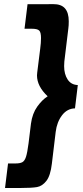

<svg xmlns="http://www.w3.org/2000/svg" viewBox="-20 -782 415 955"><path d="M122 -69 134 -167Q141 -218 165.5 -252Q190 -286 217 -303Q164 -353 164 -407Q164 -415 165 -420L180 -540Q184 -569 184 -593Q184 -622 174.5 -630.5Q165 -639 139 -639H102L117 -761H196Q203 -761 243.5 -761.5Q284 -762 303 -740.5Q322 -719 322 -676Q322 -654 320 -641L300 -476Q299 -468 299 -453Q299 -413 316.5 -386.5Q334 -360 367 -359L353 -243Q314 -242 288.5 -208.5Q263 -175 257 -126L238 32Q231 92 210.5 118Q190 144 164 148.5Q138 153 84 153H5L20 31H57Q80 31 91.5 24.5Q103 18 109.5 -2.5Q116 -23 122 -69Z"/></svg>

Font: Josefin Sans
Style: Bold Italic
Weight: 700
Italic angle: -7°
Designer: Santiago Orozco
Foundry: Typemade
Version: Version 2.000